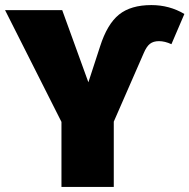

<svg xmlns="http://www.w3.org/2000/svg" viewBox="-35 -736 746 756"><path d="M207 -256 -15 -696H210L313 -412L359 -553Q387 -641 433.5 -678.5Q480 -716 561 -716Q632 -716 691 -681L640 -562Q614 -574 591 -574Q569 -574 555.5 -563.5Q542 -553 531 -527L413 -257V0H207Z"/></svg>

Font: Fira Sans Black
Style: Regular
Weight: 900
Designer: Carrois Corporate & Edenspiekermann AG
Foundry: Carrois Corporate GbR & Edenspiekermann AG
Version: Version 4.203